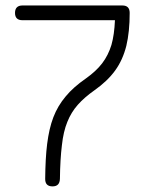

<svg xmlns="http://www.w3.org/2000/svg" viewBox="-20 -664 516 684"><path d="M167 0C167 0 167 0 167 0C149.5 0 140.5 -9 141 -27.5C141 -27.5 141 -27.5 141 -27.5C141.5 -74.5 143.5 -116 148 -151.5C152.5 -187 159.5 -218.5 170 -246C180.5 -273.5 195 -298 214 -320.5C232.5 -343 256.5 -364 286 -384.5C286 -384.5 286 -384.5 286 -384.5C310 -401.5 329.5 -419.5 344 -438.5C358.5 -457.5 369.5 -479.5 377 -504C384 -528.5 388 -557.5 389.5 -592C389.5 -592 389.5 -592 389.5 -592C389.5 -592 60 -592 60 -592C42.5 -592 33.5 -600.5 33.5 -618C33.5 -618 33.5 -618 33.5 -618C33.5 -635.5 42.5 -644.5 60 -644.5C60 -644.5 60 -644.5 60 -644.5C60 -644.5 416 -644.5 416 -644.5C433.5 -644.5 442 -635.5 442 -618C442 -618 442 -618 442 -618C442 -573 438 -534 430 -500.5C421.5 -467 408.5 -438 390 -412.5C371.5 -387 346.5 -363.5 316 -342C316 -342 316 -342 316 -342C292.5 -325.5 272.5 -308 257 -290.5C241.5 -273 229 -252.5 220 -230C210.5 -207 204 -179 200.5 -146.5C196.5 -114 194 -74 193.5 -27.5C193.5 -27.5 193.5 -27.5 193.5 -27.5C193 -9 184.5 0 167 0Z"/></svg>

Font: Jura-Fortis-Regular
Style: Regular
Weight: 500
Designer: Daniel Johnson, Alexei Vanyashin, Mirko Velimirovic
Foundry: Daniel Johnson
Version: ""